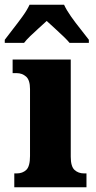

<svg xmlns="http://www.w3.org/2000/svg" viewBox="-49 -786 401 806"><path d="M11 0V-58H21Q46 -58 61.5 -73Q77 -88 77 -131V-412Q77 -450 60.5 -464.5Q44 -479 21 -479H4V-536H248V-128Q248 -87 264 -72.5Q280 -58 304 -58H314V0ZM-29 -619Q-15 -638 5.5 -664Q26 -690 45.5 -717Q65 -744 75 -766H220Q230 -744 249 -717Q268 -690 289 -664Q310 -638 324 -619V-606H243Q236 -615 218 -632.5Q200 -650 180 -668Q160 -686 147 -698Q133 -685 114 -668Q95 -651 78 -634.5Q61 -618 52 -606H-29Z"/></svg>

Font: Noto Serif Lao Condensed Black
Style: Regular
Weight: 900
Width: 3
Designer: Monotype Design Team
Foundry: Monotype Imaging Inc.
Version: Version 2.003; ttfautohint (v1.8.4.7-5d5b)